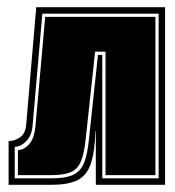

<svg xmlns="http://www.w3.org/2000/svg" viewBox="-20 -515 489 535"><path d="M4 0V-122Q21 -122 36 -132.5Q51 -143 53 -168L81 -495H440V0H247V-150H246Q244 -90 232.5 -57.5Q221 -25 195 -12.5Q169 0 122 0ZM21 -18H122Q164 -18 185 -28.5Q206 -39 215 -63Q224 -87 228 -128L253 -362H265V-18H422V-477H98L71 -167Q69 -138 53.5 -122Q38 -106 21 -106ZM30 -27V-97Q47 -97 61.5 -113.5Q76 -130 79 -166L106 -468H413V-27H274V-371H245L219 -130Q215 -88 205.5 -65.5Q196 -43 176.5 -35Q157 -27 122 -27Z"/></svg>

Font: Alumni Sans Collegiate One
Style: Regular
Weight: 400
Designer: Robert E. Leuschke
Foundry: Robert E. Leuschke
Version: Version 1.100